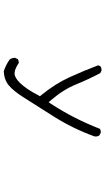

<svg xmlns="http://www.w3.org/2000/svg" viewBox="215 -669 570 1040"><g transform="rotate(90 500.0 -149.0)"><path d="M718.8 -375.5Q719.2 -378.9 719.2 -382.1Q719.2 -385.3 719 -387.7Q718.8 -390.1 717.8 -392.6Q716.3 -397.9 712.9 -402.8L698.7 -409.7Q697.3 -410.2 696.3 -410.2Q685.1 -410.2 677.7 -404.8Q650.9 -335.9 617.7 -270.5Q584.5 -205.1 543.5 -142.1L533.7 -127.4L522.5 -140.6Q466.3 -205.1 437 -276.4Q409.7 -343.3 376 -407.2L362.8 -413.6Q361.3 -414.1 360.4 -414.1Q348.1 -414.1 339.4 -408.2L333.5 -396.5Q362.3 -319.8 398.2 -241Q434.1 -162.1 495.6 -87.4L501 -80.6L497.1 -73.2Q462.9 -5.9 427.2 29.8Q399.9 57.1 377.4 57.1Q354.5 57.1 320.8 34.2Q319.8 34.2 318.8 34.2Q308.1 34.2 300.3 39.6L293.5 54.2Q293.5 55.7 293.5 57.9Q293.5 60.1 293.7 63.5Q293.9 66.9 295.4 70.3Q297.9 77.6 302.7 84Q333 105 366.2 115.7Q412.6 113.3 442.4 88.4Q472.2 63.5 506.8 9.3L610.8 -154.8Q676.3 -258.3 718.8 -375.5Z"/></g></svg>

Font: NaikaiFont
Style: ExtraLight
Weight: 200
Version: Version 1.89